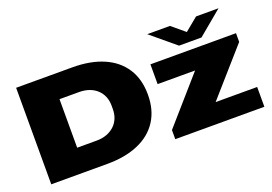

<svg xmlns="http://www.w3.org/2000/svg" viewBox="-101 -1005 1820 1286"><g transform="rotate(-20 809.0 -362.5)"><path d="M74 0V-688H474Q602 -688 695 -648Q788 -608 838 -531Q888 -454 888 -344Q888 -234 838 -157Q788 -80 695 -40Q602 0 474 0ZM321 -171H459Q500 -171 532 -183Q564 -195 587 -216.5Q610 -238 622 -267.5Q634 -297 634 -333V-357Q634 -393 622 -422Q610 -451 587 -472.5Q564 -494 532 -505.5Q500 -517 459 -517H321ZM958 0V-65L1240 -387H973V-528H1583V-466L1297 -141H1593V0ZM1022 -725H1184L1311 -619H1241L1370 -725H1530L1356 -580H1196Z"/></g></svg>

Font: Archivo Expanded Black
Style: Regular
Weight: 900
Width: 7
Designer: Hector Gatti
Foundry: Omnibus-Type
Version: Version 2.001